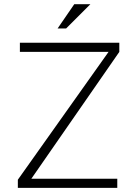

<svg xmlns="http://www.w3.org/2000/svg" viewBox="-20 -904 660 924"><path d="M554.2 -698.2V-654.3L130.9 -43.9H544.4V0H65.9V-39.1L502.4 -654.3H75.7V-698.2ZM337.4 -883.8H415L298.3 -767.1H257.3Z"/></svg>

Font: Voltera Light
Style: Light
Weight: 300
Designer: Bernd Montag
Version: Version 1.301